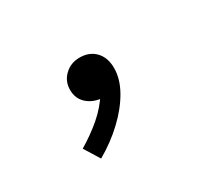

<svg xmlns="http://www.w3.org/2000/svg" viewBox="-69 -307 737 637"><g transform="rotate(-30 300.0 11.0)"><path d="M167 174.5 130.5 115.5Q175 89 211.8 57.5Q248.5 26 274 -15V3Q237.5 0.5 214.5 -20Q191.5 -40.5 191.5 -74Q191.5 -107 214.8 -129.2Q238 -151.5 272.5 -151.5Q309.5 -151.5 332 -128Q354.5 -104.5 354.5 -64.5Q354.5 -23 330 20.2Q305.5 63.5 263.2 103.5Q221 143.5 167 174.5Z"/></g></svg>

Font: Google Sans Code
Style: Italic
Weight: 400
Italic angle: -10°
Monospace: yes
Designer: Google Sans Code Authors
Foundry: Google LLC
Version: Version 6.000